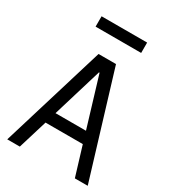

<svg xmlns="http://www.w3.org/2000/svg" viewBox="-213 -1012 1007 1124"><g transform="rotate(30 290.0 -450.0)"><path d="M103 0 163 -197H415L475 0H562L349 -700H231L18 0ZM186 -274 287 -608H291L392 -274ZM136 -830H444V-900H136Z"/></g></svg>

Font: CommitMono-dimboump
Style: Regular
Weight: 400
Monospace: yes
Designer: Eigil Nikolajsen
Foundry: Eigil Nikolajsen
Version: Version 1.143